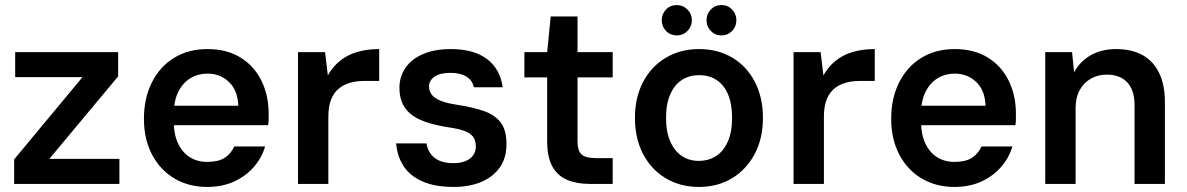

<svg xmlns="http://www.w3.org/2000/svg" viewBox="-20 -727 4693 759"><path d="M36 0V-97L306 -422H40V-521H447V-425L175 -99H452V0Z M799 12Q726 12 669.5 -21.5Q613 -55 581 -116Q549 -177 549 -257Q549 -339 580.5 -401.5Q612 -464 668.5 -498.5Q725 -533 800 -533Q877 -533 931 -499.5Q985 -466 1013.5 -408Q1042 -350 1042 -278Q1042 -268 1042 -256.5Q1042 -245 1040 -232H636V-309H922Q920 -369 885.5 -402.5Q851 -436 800 -436Q763 -436 733 -418Q703 -400 685 -364.5Q667 -329 667 -275V-246Q667 -196 684 -160Q701 -124 730.5 -105.5Q760 -87 799 -87Q843 -87 868 -103Q893 -119 906 -148H1028Q1015 -103 983 -66.5Q951 -30 904.5 -9Q858 12 799 12Z M1158 0V-521H1265L1276 -429Q1295 -463 1324 -486.5Q1353 -510 1392 -521.5Q1431 -533 1479 -533V-407H1418Q1390 -407 1364.5 -400Q1339 -393 1319.5 -377Q1300 -361 1289 -334Q1278 -307 1278 -265V0Z M1773 12Q1699 12 1649.5 -10Q1600 -32 1575 -71Q1550 -110 1546 -160H1666Q1669 -139 1681 -121Q1693 -103 1715.5 -92.5Q1738 -82 1772 -82Q1801 -82 1821 -90.5Q1841 -99 1851 -114Q1861 -129 1861 -148Q1861 -174 1848.5 -188.5Q1836 -203 1811.5 -211Q1787 -219 1751 -224Q1707 -231 1671.5 -242Q1636 -253 1611 -270.5Q1586 -288 1572.5 -315Q1559 -342 1559 -380Q1559 -424 1583 -459Q1607 -494 1653 -513.5Q1699 -533 1762 -533Q1854 -533 1906 -493Q1958 -453 1967 -382H1853Q1848 -409 1824 -424Q1800 -439 1761 -439Q1719 -439 1697.5 -424Q1676 -409 1676 -384Q1676 -367 1686.5 -353Q1697 -339 1721 -329Q1745 -319 1786 -313Q1851 -303 1894.5 -287.5Q1938 -272 1960.5 -241Q1983 -210 1982 -155Q1982 -103 1956 -65.5Q1930 -28 1883 -8Q1836 12 1773 12Z M2310 0Q2260 0 2222 -16Q2184 -32 2163.5 -69Q2143 -106 2143 -169V-421H2053V-521H2143L2157 -662H2263V-521H2402V-421H2263V-169Q2263 -131 2279 -116.5Q2295 -102 2335 -102H2402V0Z M2743 12Q2669 12 2611.5 -22.5Q2554 -57 2522 -118.5Q2490 -180 2490 -261Q2490 -342 2522.5 -403.5Q2555 -465 2612.5 -499Q2670 -533 2744 -533Q2818 -533 2875 -499Q2932 -465 2964 -403.5Q2996 -342 2996 -261Q2996 -180 2963.5 -118.5Q2931 -57 2874 -22.5Q2817 12 2743 12ZM2742 -91Q2781 -91 2810.5 -110Q2840 -129 2857 -167Q2874 -205 2874 -261Q2874 -317 2857.5 -355Q2841 -393 2811.5 -411.5Q2782 -430 2744 -430Q2706 -430 2676.5 -411.5Q2647 -393 2630 -355Q2613 -317 2613 -261Q2613 -205 2630 -167Q2647 -129 2676 -110Q2705 -91 2742 -91ZM2656 -587Q2630 -587 2613 -604.5Q2596 -622 2596 -647Q2596 -672 2613 -689.5Q2630 -707 2656 -707Q2680 -707 2697.5 -689.5Q2715 -672 2715 -647Q2715 -622 2697.5 -604.5Q2680 -587 2656 -587ZM2832 -587Q2807 -587 2790 -604.5Q2773 -622 2773 -647Q2773 -672 2790 -689.5Q2807 -707 2832 -707Q2857 -707 2874 -689.5Q2891 -672 2891 -647Q2891 -622 2874 -604.5Q2857 -587 2832 -587Z M3117 0V-521H3224L3235 -429Q3254 -463 3283 -486.5Q3312 -510 3351 -521.5Q3390 -533 3438 -533V-407H3377Q3349 -407 3323.5 -400Q3298 -393 3278.5 -377Q3259 -361 3248 -334Q3237 -307 3237 -265V0Z M3753 12Q3680 12 3623.5 -21.5Q3567 -55 3535 -116Q3503 -177 3503 -257Q3503 -339 3534.5 -401.5Q3566 -464 3622.5 -498.5Q3679 -533 3754 -533Q3831 -533 3885 -499.5Q3939 -466 3967.5 -408Q3996 -350 3996 -278Q3996 -268 3996 -256.5Q3996 -245 3994 -232H3590V-309H3876Q3874 -369 3839.5 -402.5Q3805 -436 3754 -436Q3717 -436 3687 -418Q3657 -400 3639 -364.5Q3621 -329 3621 -275V-246Q3621 -196 3638 -160Q3655 -124 3684.5 -105.5Q3714 -87 3753 -87Q3797 -87 3822 -103Q3847 -119 3860 -148H3982Q3969 -103 3937 -66.5Q3905 -30 3858.5 -9Q3812 12 3753 12Z M4112 0V-521H4218L4226 -441Q4249 -484 4291.5 -508.5Q4334 -533 4392 -533Q4453 -533 4496 -509.5Q4539 -486 4562 -439Q4585 -392 4585 -323V0H4465V-312Q4465 -370 4436.5 -401Q4408 -432 4355 -432Q4321 -432 4293 -416.5Q4265 -401 4248.5 -371.5Q4232 -342 4232 -299V0Z"/></svg>

Font: DM Sans 10pt SemiBold
Style: Regular
Weight: 600
Version: Version 4.004;gftools[0.9.30]